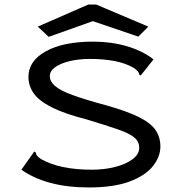

<svg xmlns="http://www.w3.org/2000/svg" viewBox="-20 -814 790 844"><path d="M370 10Q185 10 74 -68L125 -140L130 -148L137 -144Q138 -136 142.5 -130Q147 -124 160 -115Q242 -68 384 -68Q438 -68 485.5 -80Q533 -92 562.5 -114Q592 -136 592 -164Q592 -192 570 -210Q548 -228 497.5 -245.5Q447 -263 361 -289Q263 -314 207 -342.5Q151 -371 128 -404Q105 -437 105 -476Q105 -546 181.5 -588.5Q258 -631 390 -631Q468 -631 537 -611Q606 -591 655 -553L604 -489L598 -482L592 -486Q591 -494 586.5 -499.5Q582 -505 569 -515Q531 -537 482 -546Q433 -555 376 -555Q327 -555 287 -545.5Q247 -536 223 -519Q199 -502 199 -479Q199 -456 222 -436Q245 -416 299.5 -396Q354 -376 447 -351Q539 -325 591 -299Q643 -273 664 -242Q685 -211 685 -170Q685 -125 652 -83.5Q619 -42 549.5 -16Q480 10 370 10ZM194 -652 146 -697 368 -794H403L632 -697L588 -653L388 -721Z"/></svg>

Font: Inconsolata ExtraExpanded Medium
Style: Regular
Weight: 500
Width: 8
Monospace: yes
Designer: Raph Levien, Cyreal, Brenton Simpson
Foundry: Raph Levien, Cyreal, Google
Version: Version 3.001; ttfautohint (v1.8.2.53-6de2)